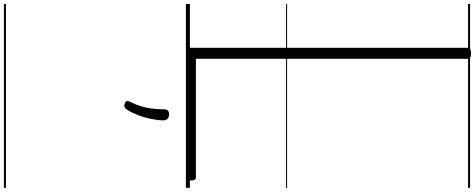

<svg xmlns="http://www.w3.org/2000/svg" viewBox="-726 -736 2371 958"><g transform="rotate(90 459.0 -257.5)"><path d="M247 0Q219 0 219 -23V-1404Q219 -1414 226 -1418.5Q233 -1423 247 -1423Q261 -1423 267.5 -1418.5Q274 -1414 274 -1404V-50H865Q873 -50 877 -44.5Q881 -39 881 -25Q881 -11 877 -5.5Q873 0 865 0ZM497 305Q486 301 484.5 294.5Q483 288 490 275Q503 249 510.5 224.5Q518 200 522 171.5Q526 143 526 108Q526 97 531.5 90.5Q537 84 551 84Q566 84 573.5 92Q581 100 581 111Q581 138 574.5 171Q568 204 556 236Q544 268 529 292Q523 302 515.5 305.5Q508 309 497 305ZM0 898H918V908H0ZM0 -20H918V0H0ZM0 -505H918V-500H0ZM0 -1418H918V-1408H0Z"/></g></svg>

Font: Playwrite FR Trad Guides
Style: Regular
Weight: 400
Designer: Veronika Burian, José Scaglione
Foundry: TypeTogether
Version: Version 1.003